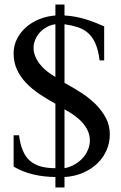

<svg xmlns="http://www.w3.org/2000/svg" viewBox="-20 -764 535 846"><path d="M224.1 -307.1Q188 -326.7 154.8 -348.9Q121.6 -371.1 95.9 -397.7Q70.3 -424.3 55.2 -456.5Q40 -488.8 40 -528.8Q40 -562 54.2 -591.1Q68.4 -620.1 93.3 -642.6Q118.2 -665 151.9 -679Q185.5 -692.9 224.1 -695.8V-744.1H264.2V-695.8Q291 -694.3 314.5 -689.7Q337.9 -685.1 359.1 -678.5Q380.4 -671.9 399.9 -664.1Q419.4 -656.2 439 -647.9V-498H418.9Q413.1 -543.9 400.1 -573Q387.2 -602.1 367.4 -619.1Q347.7 -636.2 321.5 -644.5Q295.4 -652.8 264.2 -657.2V-398.9Q300.3 -379.4 336.2 -356.4Q372.1 -333.5 400.4 -305.7Q428.7 -277.8 446.3 -244.6Q463.9 -211.4 463.9 -171.9Q463.9 -135.3 449.7 -102.5Q435.5 -69.8 409.4 -44.4Q383.3 -19 346.4 -2.9Q309.6 13.2 264.2 16.1V62H224.1V16.1Q196.8 15.6 172.4 12.7Q147.9 9.8 125.5 4.4Q103 -1 81.8 -9.5Q60.5 -18.1 40 -29.8V-168H64Q68.8 -128.9 80.3 -101.3Q91.8 -73.7 111.1 -56.4Q130.4 -39.1 158.2 -31Q186 -22.9 224.1 -22.9ZM264.2 -22.9Q288.1 -27.3 308.6 -39.1Q329.1 -50.8 344 -67.1Q358.9 -83.5 367.4 -103.8Q376 -124 376 -145Q376 -167 367.4 -186.3Q358.9 -205.6 344 -222.7Q329.1 -239.7 308.6 -254.6Q288.1 -269.5 264.2 -282.2ZM224.1 -657.2Q203.6 -654.3 185.8 -644.5Q168 -634.8 155.3 -620.6Q142.6 -606.4 135.3 -588.9Q127.9 -571.3 127.9 -553.2Q127.9 -534.2 135.3 -516.1Q142.6 -498 155.3 -481.7Q168 -465.3 185.8 -450.9Q203.6 -436.5 224.1 -424.8Z"/></svg>

Font: Chandrasa
Style: Regular
Weight: 400
Designer: R.S. Wihananto
Foundry: R.S. Wihananto
Version: Version 2.0.1